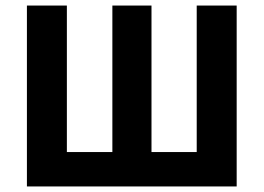

<svg xmlns="http://www.w3.org/2000/svg" viewBox="-20 -672 950 692"><path d="M77 0V-652H221V-124H385V-652H526V-124H689V-652H833V0Z"/></svg>

Font: hySource Sans Pro
Style: Bold
Weight: 700
Designer: Paul D. Hunt
Foundry: Adobe Systems Incorporated
Version: Version 2.021;PS 2.000;hotconv 1.0.86;makeotf.lib2.5.63406